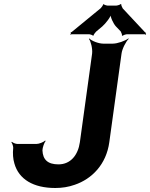

<svg xmlns="http://www.w3.org/2000/svg" viewBox="-20 -929 750 959"><path d="M272 -108C218 -108 194 -132 192 -178C192 -191 201 -217 208 -225L205 -227C198 -219 175 -210 162 -210H67C58 -210 44 -216 39 -221L37 -218C41 -213 46 -200 46 -191C43 -161 45 -135 52 -112C74 -34 146 10 256 10C290 10 322 5 353 -6C439 -35 511 -108 526 -219L587 -661C590 -685 609 -722 623 -735L621 -737C606 -725 567 -711 543 -711H496C472 -711 437 -725 426 -737L424 -735C434 -722 443 -685 440 -661L379 -219C370 -155 333 -108 272 -108ZM706 -766 593 -887C591 -891 584 -904 586 -907L583 -909C580 -905 565 -901 560 -901H518C513 -901 500 -905 498 -908L495 -907C496 -904 486 -891 483 -888L338 -769C337 -768 335 -768 334 -768L333 -765C333 -764 334 -763 334 -762C334 -760 332 -758 331 -757L332 -755C333 -756 336 -758 338 -758H424C429 -758 442 -754 444 -751L448 -752C446 -755 457 -768 460 -771L491 -797C508 -812 534 -845 536 -861H532C530 -845 546 -811 559 -797L583 -772C585 -768 591 -755 589 -752L593 -750C595 -754 610 -758 615 -758H704C705 -758 705 -756 706 -755L710 -758C709 -759 707 -760 707 -761C707 -762 709 -762 710 -763L708 -766Z"/></svg>

Font: Asimov
Style: EdgeNarIt
Weight: 500
Designer: Google
Version: Version 2.000980: 2014